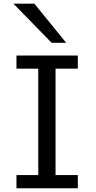

<svg xmlns="http://www.w3.org/2000/svg" viewBox="-20 -1011 516 1031"><path d="M397.9 -712.9V-642.1H278.3V-70.8H397.9V0H68.4V-70.8H185.5V-642.1H68.4V-712.9ZM164.6 -991.2 335.4 -781.2H257.3L52.2 -991.2Z"/></svg>

Font: Andika DR AuSIL
Style: Regular
Weight: 400
Designer: Annie Olsen & Victor Gaultney
Foundry: SIL International
Version: Version 0.003